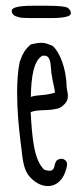

<svg xmlns="http://www.w3.org/2000/svg" viewBox="-20 -662 286 663"><path d="M154.3 -599.6C200.2 -599.6 223.1 -605 224.6 -614.7C225.6 -623 221.7 -629.4 213.9 -634.8C208 -639.2 185.1 -642.1 146 -642.1H91.8C44.9 -642.1 21.5 -636.2 20.5 -625.5C20.5 -615.2 26.4 -607.9 37.6 -605H37.1C52.7 -599.6 53.2 -599.6 131.3 -599.6ZM125.5 -469.2C151.4 -474.1 154.3 -452.6 156.2 -423.3C156.7 -408.7 160.2 -395.5 162.6 -380.9C167 -361.8 170.4 -344.7 169.4 -341.8C146.5 -335.4 130.4 -334 117.2 -333C105 -332 96.2 -331.1 86.4 -327.1C87.9 -395 95.2 -450.7 125.5 -469.2ZM161.1 -503.9 149.9 -508.3C142.1 -511.2 134.8 -514.2 122.1 -514.2C113.8 -514.2 102.5 -512.7 86.4 -508.8C64 -489.3 58.1 -474.1 52.7 -460.4L47.9 -447.8C41.5 -416.5 39.1 -378.9 39.1 -340.8C39.1 -282.2 44.9 -221.7 50.3 -177.7C51.8 -167 53.2 -157.2 54.2 -147C58.1 -111.8 61.5 -81.5 76.7 -59.1C95.2 -33.7 122.1 -19 145.5 -19.5C176.3 -20 200.2 -42 209.5 -82C211.4 -90.3 215.3 -103 202.6 -110.4H203.1C194.3 -116.2 183.6 -114.3 174.8 -106.9C171.4 -101.1 169.9 -96.7 168.9 -92.3C167.5 -83.5 164.6 -72.3 150.9 -72.3C146.5 -72.3 140.6 -73.7 133.3 -75.7C96.2 -108.9 90.8 -190.9 85.9 -274.9C102.5 -281.2 115.7 -280.8 134.3 -281.7C141.6 -282.2 149.4 -282.2 158.2 -283.2L167 -284.7H166.5C183.1 -287.1 189.5 -289.1 201.7 -301.3C211.9 -311 214.4 -320.3 214.4 -330.1C214.4 -338.9 212.9 -341.8 212.4 -347.2C211.4 -352.5 210 -359.9 210 -363.8C208.5 -429.2 185.1 -481.4 164.1 -501.5Z"/></svg>

Font: Amatic Mod Bold ONEptTWO
Style: Bold
Weight: 700
Designer: David Occhino Design
Foundry: David Occhino Design
Version: Version 1.2